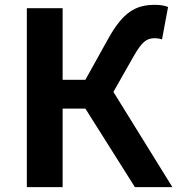

<svg xmlns="http://www.w3.org/2000/svg" viewBox="-20 -774 733 794"><path d="M449 -394 533 -542C567 -601 586 -616 620 -616C627 -616 639 -615 650 -611L675 -745C660 -752 638 -754 620 -754C540 -754 489 -722 431 -620L333 -444H239V-740H91V0H239V-325H333L538 0H693Z"/></svg>

Font: Noto Sans CJK JP Bold
Style: Regular
Weight: 700
Designer: Ryoko NISHIZUKA (kana & ideographs); Paul D. Hunt (Latin, Greek & Cyrillic); Wenlong ZHANG (bopomofo); Sandoll Communica
Foundry: Adobe Systems Incorporated
Version: Version 1.004;PS 1.004;hotconv 1.0.82;makeotf.lib2.5.63406